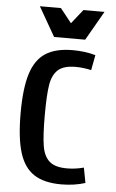

<svg xmlns="http://www.w3.org/2000/svg" viewBox="-57 -865 552 913"><g transform="rotate(5 219.0 -408.5)"><path d="M48.8 -311.5Q48.8 -430.7 70.6 -500Q92.3 -569.3 140.5 -600.6Q188.7 -631.8 270.5 -631.8Q328.4 -631.8 378.9 -617.5L365.2 -544.9Q327 -553.7 290.5 -553.7Q233.5 -553.7 206.8 -529.7Q180.1 -505.6 172.1 -457.1Q164.1 -408.7 164.1 -311.8Q164.1 -214.8 172.1 -166Q180.1 -117.2 206.9 -93.3Q233.7 -69.3 290.9 -69.3Q331.1 -69.3 371.1 -80.1L384.8 -7.8Q332.3 8.8 270.5 8.8Q188.7 8.8 140.5 -22.5Q92.3 -53.7 70.6 -123Q48.8 -192.4 48.8 -311.5ZM95.7 -826.2H196.3L283.2 -716.8H216.8L303.7 -826.2H404.3L324.2 -686.5H175.8Z"/></g></svg>

Font: Sudo Var
Style: Regular
Weight: 400
Monospace: yes
Designer: Jens Kutilek
Foundry: Jens Kutilek
Version: Version 0.065;FEAKit 1.0